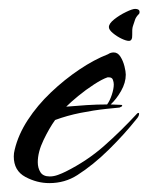

<svg xmlns="http://www.w3.org/2000/svg" viewBox="-20 -411 334 432"><path d="M91 1Q63 1 37 -13Q11 -27 11 -59Q11 -63 11.5 -66.5Q12 -70 13 -74Q21 -108 42.5 -141Q64 -174 94.5 -203Q125 -232 158.5 -254.5Q192 -277 223 -289Q226 -291 229 -292Q232 -293 236 -293Q245 -293 251 -283.5Q257 -274 260 -262Q263 -250 263 -243Q263 -225 252.5 -206.5Q242 -188 229 -176Q235 -176 241 -175.5Q247 -175 253 -175Q255 -175 255 -173Q255 -172 253 -171Q251 -170 249 -169L219 -166Q191 -163 161 -157Q131 -151 104 -141Q91 -123 78 -96Q65 -69 65 -46Q65 -33 71 -23.5Q77 -14 92 -14Q101 -14 110.5 -17.5Q120 -21 128 -25Q176 -49 214 -82.5Q252 -116 288 -155Q290 -157 291 -157Q293 -157 293 -155Q293 -152 291 -148.5Q289 -145 287 -143Q260 -109 225 -74.5Q190 -40 154 -17Q126 1 91 1ZM129 -171Q152 -173 175 -174.5Q198 -176 221 -176Q227 -184 231.5 -197.5Q236 -211 236 -221Q236 -226 234 -231.5Q232 -237 225 -237H222Q210 -233 191.5 -221Q173 -209 156 -195Q139 -181 129 -171ZM270 -319Q264 -319 253.5 -324Q243 -329 234 -336.5Q225 -344 225 -350Q225 -358 237 -367.5Q249 -377 263.5 -384Q278 -391 284 -391Q294 -391 294 -384Q294 -381 293 -380Q286 -373 284 -367Q282 -361 279 -352Q277 -346 277.5 -332.5Q278 -319 270 -319Z"/></svg>

Font: Caramel
Style: Regular
Weight: 400
Designer: Robert E. Leuschke
Foundry: Robert E. Leuschke
Version: Version 1.010